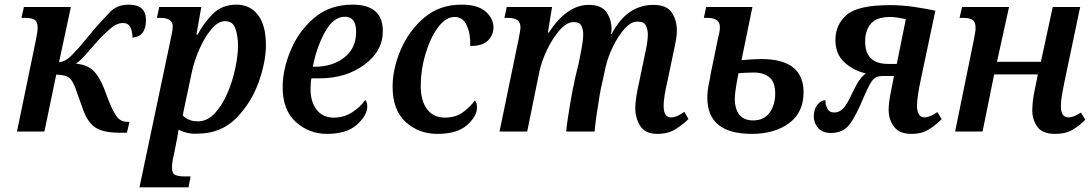

<svg xmlns="http://www.w3.org/2000/svg" viewBox="-20 -566 4700 826"><path d="M495 5H526L537 -42H527Q500 -42 483.5 -63Q467 -84 448 -132L427 -187Q407 -238 380.5 -263Q354 -288 307 -292Q328 -307 351.5 -334.5Q375 -362 413 -404Q438 -429 461 -448Q484 -467 509 -467Q532 -467 541 -448.5Q550 -430 550 -404Q608 -409 608 -480Q608 -546 534 -546Q484 -546 453 -514Q422 -482 381 -435Q352 -400 333.5 -377.5Q315 -355 298 -338Q263 -299 234 -299L285 -536H83L72 -489H90Q115 -489 128.5 -481Q142 -473 142 -447Q142 -433 138.5 -416.5Q135 -400 133 -387L53 0H171L222 -245Q266 -244 281.5 -228Q297 -212 310 -171L334 -104Q354 -43 388 -19Q422 5 495 5Z M580 240H791L800 193H774Q748 193 734 186.5Q720 180 720 157Q720 129 728 100L740 39Q744 21 746 5.5Q748 -10 748 -8Q787 12 832 9Q931 8 995.5 -57Q1060 -122 1092 -210.5Q1124 -299 1124 -372Q1124 -457 1090 -501.5Q1056 -546 997 -546Q935 -546 895.5 -506Q856 -466 830 -417H825L846 -536H665L655 -489H670Q723 -489 723 -453Q723 -441 720.5 -427.5Q718 -414 714 -396ZM831 -44Q807 -44 790 -52.5Q773 -61 766 -70L806 -259Q816 -305 838 -355Q860 -405 889 -440Q918 -475 949 -475Q982 -475 993 -442Q1004 -409 1004 -370Q1004 -329 992.5 -273.5Q981 -218 958.5 -165.5Q936 -113 904 -78.5Q872 -44 831 -44Z M1386 10Q1472 10 1516 -30Q1560 -70 1560 -108Q1560 -127 1551 -136Q1532 -107 1496 -83.5Q1460 -60 1416 -60Q1369 -60 1342.5 -93.5Q1316 -127 1316 -183Q1316 -214 1320 -229H1355Q1468 -229 1547.5 -287.5Q1627 -346 1627 -432Q1627 -546 1497 -546Q1398 -546 1331 -488.5Q1264 -431 1230 -348.5Q1196 -266 1196 -191Q1196 -92 1253 -41Q1310 10 1386 10ZM1326 -279Q1340 -357 1376.5 -425.5Q1413 -494 1464 -494Q1512 -494 1512 -429Q1512 -358 1461 -318.5Q1410 -279 1336 -279Z M1861 10Q1947 10 1989.5 -28Q2032 -66 2032 -103Q2032 -125 2023 -134Q2003 -106 1971.5 -83Q1940 -60 1893 -60Q1845 -60 1817.5 -96Q1790 -132 1790 -197Q1790 -264 1810 -332.5Q1830 -401 1863.5 -447Q1897 -493 1936 -493Q1972 -493 1988.5 -455.5Q2005 -418 2003 -368Q2056 -368 2079.5 -392Q2103 -416 2103 -448Q2103 -486 2069.5 -516Q2036 -546 1965 -546Q1871 -546 1805 -490Q1739 -434 1704 -352Q1669 -270 1669 -193Q1669 -92 1725.5 -41Q1782 10 1861 10Z M2807 10Q2855 10 2887.5 -11Q2920 -32 2942 -54L2924 -85Q2892 -61 2866 -61Q2835 -61 2835 -111Q2835 -130 2839.5 -158Q2844 -186 2851 -215L2872 -315Q2878 -344 2885 -377.5Q2892 -411 2892 -435Q2892 -479 2870 -512Q2848 -545 2791 -545Q2736 -545 2691.5 -515.5Q2647 -486 2611 -420H2608Q2611 -430 2611 -439Q2611 -481 2589.5 -513Q2568 -545 2513 -545Q2419 -545 2341 -426H2337L2355 -536H2160L2150 -489H2167Q2219 -489 2219 -450Q2219 -439 2216.5 -427Q2214 -415 2212 -402L2129 0H2248L2300 -256Q2309 -300 2332.5 -350Q2356 -400 2387 -435.5Q2418 -471 2448 -471Q2474 -471 2481.5 -454.5Q2489 -438 2489 -419Q2489 -394 2481.5 -355Q2474 -316 2470 -295L2456 -238Q2444 -186 2431.5 -112Q2419 -38 2416 0H2538Q2540 -26 2546 -68Q2552 -110 2559 -152Q2566 -194 2572 -216L2585 -276Q2595 -320 2617 -365.5Q2639 -411 2667 -442.5Q2695 -474 2723 -473Q2750 -473 2758.5 -456.5Q2767 -440 2767 -418Q2767 -392 2759 -353.5Q2751 -315 2747 -296L2732 -224Q2722 -180 2717.5 -150.5Q2713 -121 2713 -101Q2713 -58 2734.5 -24Q2756 10 2807 10Z M3215 10Q3312 10 3374.5 -36Q3437 -82 3437 -169Q3437 -312 3255 -312Q3247 -312 3224 -311Q3201 -310 3170 -307L3217 -536H3018L3008 -489H3024Q3077 -489 3077 -450Q3077 -437 3074.5 -425Q3072 -413 3068 -397L3038 -251Q3035 -231 3029 -202.5Q3023 -174 3023 -145Q3023 10 3215 10ZM3220 -48Q3143 -48 3141 -141Q3141 -169 3157 -251Q3171 -252 3188 -253Q3205 -254 3223 -254Q3265 -254 3290 -233.5Q3315 -213 3315 -164Q3315 -115 3291 -81.5Q3267 -48 3220 -48Z M3901 10Q3947 10 3977.5 -10Q4008 -30 4031 -53L4013 -84Q3981 -61 3956 -61Q3940 -61 3932.5 -75.5Q3925 -90 3925 -110Q3925 -132 3929.5 -160.5Q3934 -189 3941 -222L4004 -520Q3967 -528 3914.5 -536Q3862 -544 3809 -544Q3671 -544 3622.5 -502Q3574 -460 3574 -394Q3574 -334 3612 -298.5Q3650 -263 3705 -250Q3691 -240 3679.5 -225Q3668 -210 3647 -167Q3625 -118 3608 -100Q3591 -82 3569 -82Q3547 -82 3538.5 -100.5Q3530 -119 3531 -135Q3512 -135 3496.5 -115.5Q3481 -96 3481 -65Q3481 -37 3499.5 -15.5Q3518 6 3555 6Q3608 6 3636 -32Q3664 -70 3698 -153Q3721 -206 3735 -222.5Q3749 -239 3777 -239H3826L3814 -178Q3808 -151 3805.5 -129Q3803 -107 3803 -94Q3803 -51 3826.5 -20.5Q3850 10 3901 10ZM3801 -291Q3699 -291 3702 -393Q3703 -437 3727.5 -465Q3752 -493 3811 -493Q3824 -493 3842.5 -490Q3861 -487 3877 -484L3838 -291Z M4519 10Q4566 10 4596.5 -9Q4627 -28 4649 -51L4630 -82Q4600 -61 4576 -61Q4544 -61 4544 -110Q4544 -130 4548.5 -157Q4553 -184 4559 -212L4627 -536H4509L4458 -300H4269L4321 -536H4119L4108 -489H4125Q4151 -489 4164 -480.5Q4177 -472 4177 -446Q4177 -435 4174.5 -421.5Q4172 -408 4170 -397L4089 0H4207L4257 -246H4445L4432 -182Q4425 -150 4423 -127Q4421 -104 4421 -90Q4421 -52 4442.5 -21Q4464 10 4519 10Z"/></svg>

Font: Noto Serif SemiCondensed Semi
Style: Italic
Weight: 600
Width: 4
Italic angle: -12°
Designer: Monotype Design Team
Foundry: Monotype Imaging Inc.
Version: Version 1.901